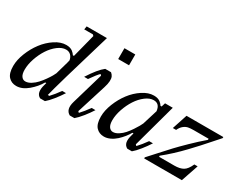

<svg xmlns="http://www.w3.org/2000/svg" viewBox="-82 -1067 1858 1483"><g transform="rotate(30 847.5 -325.5)"><path d="M319.8 0Q295.4 -13.2 290.3 -39.6Q285.2 -65.9 296.4 -104.5L302.2 -126H292.5Q263.7 -75.2 213.4 -32.7Q163.1 9.8 111.3 9.8Q68.4 9.8 41.5 -19.3Q14.6 -48.3 14.6 -113.3Q14.6 -167.5 39.1 -229.2Q63.5 -291 101.6 -341.3Q139.6 -391.6 190.4 -425Q241.2 -458.5 290 -458.5Q308.6 -458.5 323.2 -454.1Q337.9 -449.7 347.7 -441.7Q357.4 -433.6 362.3 -428.2Q367.2 -422.9 372.6 -414.6H382.3L435.5 -622.1L425.8 -631.8H348.6L353.5 -661.1H534.2Q377.4 -136.2 358.4 -52.2H372.1Q404.8 -86.4 439 -134.8H473.1Q449.2 -97.2 418.2 -58.6Q387.2 -20 362.8 0ZM105.5 -132.8Q105.5 -94.2 119.1 -75Q132.8 -55.7 154.3 -55.7Q178.2 -55.7 204.1 -71.8Q230 -87.9 250 -109.9Q270 -131.8 288.8 -158.4Q307.6 -185.1 317.4 -202.4Q327.1 -219.7 332 -230.5L348.1 -287.1L364.3 -343.8L370.1 -367.7Q365.2 -394.5 348.9 -410.6Q332.5 -426.8 306.6 -426.8Q271 -426.8 233.9 -398.4Q196.8 -370.1 168.9 -327.1Q141.1 -284.2 123.3 -231.7Q105.5 -179.2 105.5 -132.8Z M690.4 -564.5V-661.1H787.1V-564.5ZM625 -62 634.8 -52.2Q667.5 -86.4 701.7 -134.8H735.8Q711.9 -97.2 680.9 -58.6Q649.9 -20 625.5 0H584.5Q534.7 -26.9 557.6 -104.5L640.1 -386.7L630.4 -396.5Q608.4 -376 565.4 -314H531.2Q594.2 -412.6 641.6 -448.7H693.4Q707.5 -437 714.1 -422.6Q720.7 -408.2 719.5 -383.5Q718.3 -358.9 707 -323.2Z M1074.2 -104.5 1080.1 -126H1070.3Q1057.1 -103 1039.3 -80.6Q1021.5 -58.1 998.5 -37.1Q975.6 -16.1 948 -3.2Q920.4 9.8 893.1 9.8Q850.1 9.8 823.2 -19.3Q796.4 -48.3 796.4 -113.3Q796.4 -167.5 820.8 -229.2Q845.2 -291 883.3 -341.3Q921.4 -391.6 972.2 -425Q1022.9 -458.5 1071.8 -458.5Q1090.3 -458.5 1105 -454.1Q1119.6 -449.7 1129.4 -441.7Q1139.2 -433.6 1144 -428.2Q1148.9 -422.9 1154.3 -414.6H1164.1L1174.8 -449.2H1243.7L1137.7 -62L1147.5 -52.2Q1180.2 -86.4 1214.4 -134.8H1248.5Q1224.6 -97.2 1193.6 -58.6Q1162.6 -20 1138.2 0H1097.2Q1072.8 -13.2 1067.6 -39.6Q1062.5 -65.9 1074.2 -104.5ZM887.2 -132.8Q887.2 -94.2 900.9 -75Q914.6 -55.7 936 -55.7Q959 -55.7 984.1 -71.8Q1009.3 -87.9 1028.3 -109.6Q1047.4 -131.3 1065.7 -158.7Q1084 -186 1093 -202.4Q1102.1 -218.8 1107.4 -230.5L1148.4 -363.3Q1141.6 -426.8 1088.4 -426.8Q1052.7 -426.8 1015.6 -398.4Q978.5 -370.1 950.7 -327.1Q922.9 -284.2 905 -231.7Q887.2 -179.2 887.2 -132.8Z M1341.3 -78.1V-68.4H1477.5Q1525.9 -68.4 1555.2 -85.2Q1584.5 -102.1 1606.9 -153.3H1636.2L1584 0H1248V-9.8Q1262.2 -24.9 1315.4 -84Q1368.7 -143.1 1400.4 -177Q1432.1 -210.9 1489.3 -266.6Q1546.4 -322.3 1603 -370.6V-380.4H1471.2Q1440.9 -380.4 1421.6 -376.5Q1402.3 -372.6 1383.3 -357.4Q1364.3 -342.3 1351.6 -314H1322.3L1366.7 -448.7H1694.8V-439Q1680.2 -422.9 1641.4 -378.7Q1602.5 -334.5 1575 -304.2Q1547.4 -273.9 1507.3 -231.7Q1467.3 -189.5 1425.5 -150.9Q1383.8 -112.3 1341.3 -78.1Z"/></g></svg>

Font: Happy Times at the IKOB Italic
Style: Regular
Weight: 400
Designer: Lucas Le Bihan
Foundry: Lucas Le Bihan
Version: Version 1.000;PS 1.0;hotconv 1.0.88;makeotf.lib2.5.647800